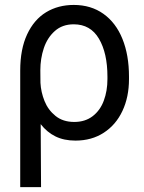

<svg xmlns="http://www.w3.org/2000/svg" viewBox="-20 -557 582 774"><path d="M277.3 -537.1Q346.7 -537.1 397 -501.2Q447.3 -465.3 473.6 -400.1Q500 -335 500 -248V-238.3Q500 -166 473.6 -109.9Q447.3 -53.7 398.4 -22Q349.6 9.8 284.2 9.8Q237.8 9.8 203.6 -7.1Q169.4 -23.9 144 -56.6L145.5 197.3H61.5V-272.5Q61.5 -358.9 89.4 -418.5Q117.2 -478 165.8 -507.6Q214.4 -537.1 277.3 -537.1ZM143.1 -223.1Q145 -186 159.4 -149.9Q173.8 -113.8 203.9 -89.6Q233.9 -65.4 279.3 -65.4Q323.2 -65.4 353.5 -88.6Q383.8 -111.8 398.4 -151.1Q413.1 -190.4 413.1 -238.3V-248Q413.1 -342.8 378.9 -400.9Q344.7 -459 277.3 -459Q231.4 -459 201.2 -432.1Q170.9 -405.3 156.7 -363Q142.6 -320.8 142.6 -273.4Z"/></svg>

Font: Pretendard
Style: Regular
Weight: 400
Designer: Base glyphs from Inter by Rasmus Andersson; Hangeul glyphs from Noto Sans CJK(Source Han Sans) by Jang Soo-young and Kan
Foundry: Kil Hyung-jin
Version: Version 1.309